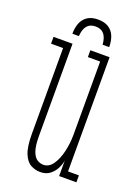

<svg xmlns="http://www.w3.org/2000/svg" viewBox="-130 -710 568 779"><g transform="rotate(20 154.5 -320.0)"><path d="M145.5 11Q124 11 104.5 0.8Q85 -9.5 73 -38.5Q61 -67.5 61 -123.5V-493.5H9V-523H91V-125.5Q91 -82 99.2 -59.5Q107.5 -37 120.5 -29Q133.5 -21 147.5 -21Q171.5 -21 188 -45Q204.5 -69 212.8 -105Q221 -141 221 -177.5V-493.5H168V-523H251V-30H298V0H223.5V-67.5Q221.5 -51.5 212.5 -33.2Q203.5 -15 187 -2Q170.5 11 145.5 11ZM155.5 -651Q184 -651 201.8 -639.2Q219.5 -627.5 227.5 -607.2Q235.5 -587 235.5 -561H207Q205 -590.5 192.5 -605.8Q180 -621 155.5 -621Q131.5 -621 119 -605.8Q106.5 -590.5 104.5 -561H76.5Q76.5 -587 84.5 -607.2Q92.5 -627.5 110 -639.2Q127.5 -651 155.5 -651Z"/></g></svg>

Font: Imbue Thin
Style: Regular
Weight: 100
Designer: Tyler Finck
Foundry: Etcetera Type Company
Version: Version 1.102